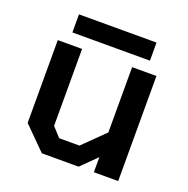

<svg xmlns="http://www.w3.org/2000/svg" viewBox="-121 -784 878 898"><g transform="rotate(20 318.0 -335.0)"><path d="M122 -580V-670H508V-580ZM181 0 70 -111V-523H191V-140L233 -94H334L440 -198V-523H561V0H440V-75L364 0Z"/></g></svg>

Font: Tomorrow Medium
Style: Regular
Weight: 500
Designer: Tony de Marco, Monica Rizzolli
Foundry: Just in Type
Version: Version 2.002